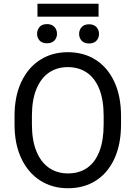

<svg xmlns="http://www.w3.org/2000/svg" viewBox="-20 -1001 728 1031"><path d="M629.9 -377.9V-333Q629.9 -226.6 594.7 -149.7Q559.6 -72.8 495.4 -31.5Q431.2 9.8 344.7 9.8Q260.7 9.8 196 -31.5Q131.3 -72.8 94.7 -149.7Q58.1 -226.6 58.1 -333V-377.9Q58.1 -484.4 94.5 -561.3Q130.9 -638.2 195.3 -679.4Q259.8 -720.7 343.8 -720.7Q430.2 -720.7 494.4 -679.4Q558.6 -638.2 594.2 -561.3Q629.9 -484.4 629.9 -377.9ZM536.6 -333V-378.9Q536.6 -463.4 513.7 -521.7Q490.7 -580.1 447.5 -610.4Q404.3 -640.6 343.8 -640.6Q285.2 -640.6 241.9 -610.4Q198.7 -580.1 175 -521.7Q151.4 -463.4 151.4 -378.9V-333Q151.4 -248 175.3 -189.2Q199.2 -130.4 242.7 -100.1Q286.1 -69.8 344.7 -69.8Q406.2 -69.8 449 -100.1Q491.7 -130.4 514.2 -189.2Q536.6 -248 536.6 -333ZM509.3 -981V-911.6H181.2V-981ZM179.2 -819.3Q179.2 -841.3 192.6 -856.4Q206.1 -871.6 232.4 -871.6Q258.3 -871.6 272.2 -856.4Q286.1 -841.3 286.1 -819.3Q286.1 -798.3 272.2 -783.4Q258.3 -768.6 232.4 -768.6Q206.1 -768.6 192.6 -783.4Q179.2 -798.3 179.2 -819.3ZM404.8 -818.8Q404.8 -840.3 418.5 -855.5Q432.1 -870.6 458 -870.6Q484.4 -870.6 498 -855.5Q511.7 -840.3 511.7 -818.8Q511.7 -797.4 498 -782.5Q484.4 -767.6 458 -767.6Q432.1 -767.6 418.5 -782.5Q404.8 -797.4 404.8 -818.8Z"/></svg>

Font: RobotoDEMO
Style: Regular
Weight: 400
Designer: Christian Robertson
Foundry: Google
Version: Version 2.136